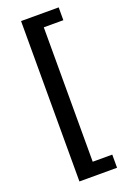

<svg xmlns="http://www.w3.org/2000/svg" viewBox="-181 -914 740 1098"><g transform="rotate(-20 189.0 -365.0)"><path d="M101 -853H330V-775H211V43H330V123H101Z"/></g></svg>

Font: SpoqaHanSans-Bold
Style: Regular
Weight: 700
Designer: [Spoqa Han Sans] Dong-huui Kim \uAE40 \uB3D9 \uD718   [Noto Sans] Ryoko NISHIZUKA \u897F \u585A \u6DBC \u5B50  (kana & i
Foundry: Spoqa (http://www.spoqa-han-sans.com)
Version: Version 2.000